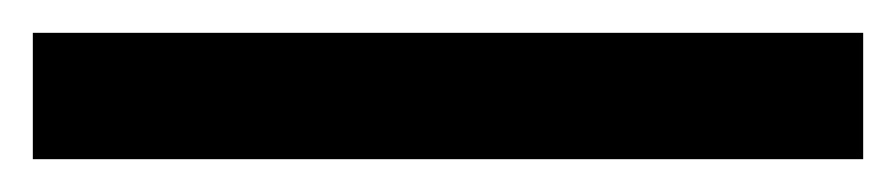

<svg xmlns="http://www.w3.org/2000/svg" viewBox="-23 -857 546 117"><path d="M503 -760H-3V-837H503Z"/></svg>

Font: Noto Sans NKo Unjoined Medium
Style: Regular
Weight: 500
Designer: Monotype Design Team
Foundry: Monotype Imaging Inc.
Version: Version 2.004